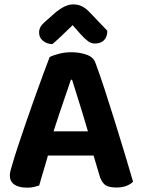

<svg xmlns="http://www.w3.org/2000/svg" viewBox="-20 -856 655 886"><path d="M315.2 -739.8Q293.9 -719.5 270 -696.3Q246.2 -673.1 221.8 -652.4Q195.6 -653.1 178 -667.9Q160.4 -682.6 160.4 -705.2Q160.4 -723.1 169.6 -736.1Q178.7 -749.1 200.3 -766.7L239.5 -801.2Q283.2 -835.8 316.8 -835.8Q339.4 -835.8 357.3 -827.3Q375.3 -818.8 393.9 -799.2L475.2 -714.1Q475.2 -685.3 459.8 -670.2Q444.3 -655.1 418.1 -655.1Q401.2 -655.1 386.6 -665.7Q371.9 -676.3 351.3 -698.9ZM312.5 -488.2H307.2Q296.2 -455.5 281.9 -414Q267.7 -372.5 252.5 -327.5Q237.2 -282.5 223.5 -238.7L207.3 -159Q201.3 -139.7 195.3 -118Q189.2 -96.3 182.9 -75Q176.5 -53.8 170.8 -34.6Q165.1 -15.3 160.8 0Q149.8 3.7 136.7 6.8Q123.6 10 105.3 10Q66.9 10 46.1 -4.5Q25.4 -18.9 25.4 -45.8Q25.4 -58.1 29 -70.6Q32.7 -83.1 37.4 -99.3Q46.7 -132 63.2 -182Q79.7 -232 99.8 -290.3Q119.8 -348.7 140.5 -406.4Q161.1 -464.1 179.2 -513.1Q197.2 -562.2 209 -592.4Q222.9 -600.4 251.4 -607.7Q280 -615 308.2 -615Q348 -615 380 -603.4Q412.1 -591.8 420.4 -565.9Q440.4 -512.5 463.3 -442.3Q486.2 -372.1 509.9 -295.9Q533.6 -219.7 555.4 -147.7Q577.3 -75.6 594 -17.9Q583.7 -6.3 564 1.5Q544.2 9.3 517.7 9.3Q478.9 9.3 462.9 -4.5Q447 -18.2 438.7 -47.5L403.5 -166.3L387.6 -243.8Q374.2 -290.2 360.3 -335.1Q346.3 -379.9 334.1 -419.4Q321.9 -458.9 312.5 -488.2ZM144.5 -138.2 198.9 -250.1H439L458.3 -138.2Z"/></svg>

Font: Baloo Tamma 2
Style: Regular
Weight: 400
Designer: Divya Kowshik, Shuchita Grover and Ek Type
Foundry: Ek Type
Version: Version 1.700